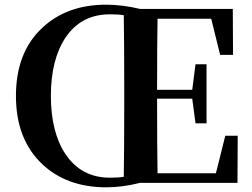

<svg xmlns="http://www.w3.org/2000/svg" viewBox="-20 -780 1075 819"><path d="M433 19C478 19 526 13 577 0H993L994 -201H941L901 -41H652C651 -109 650 -215 650 -359H800L814 -254H861V-506H814L800 -397H650C650 -534 651 -635 652 -700H881L919 -546H974L973 -742H577C527 -754 479 -760 433 -760C321 -760 230 -727 160 -661C85 -591 48 -494 48 -371C48 -248 85 -151 160 -80C230 -14 321 19 433 19ZM449 -22C367 -22 304 -56 259 -123C218 -185 197 -268 197 -371C197 -474 218 -557 259 -619C304 -686 367 -719 450 -719C472 -719 491 -718 508 -715C509 -644 510 -538 510 -395V-346C510 -203 509 -96 508 -26C491 -23 472 -22 449 -22Z"/></svg>

Font: AllPunType Bold
Style: Regular
Weight: 700
Version: 1.0